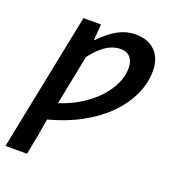

<svg xmlns="http://www.w3.org/2000/svg" viewBox="-145 -603 812 896"><g transform="rotate(20 261.0 -154.5)"><path d="M-17 194 121 -491H208L202 -412H205Q250 -459 291.5 -481Q333 -503 376 -503Q439 -503 474.5 -467.5Q510 -432 510 -369Q510 -309 483.5 -251Q457 -193 407 -142Q357 -91 285.5 -51.5Q214 -12 123 12L110 90L90 194ZM145 -77Q203 -96 249.5 -125Q296 -154 329.5 -190Q363 -226 381 -265Q399 -304 399 -342Q399 -376 382.5 -395.5Q366 -415 335 -415Q313 -415 290.5 -406.5Q268 -398 244 -378Q220 -358 194 -324Z"/></g></svg>

Font: Source Sans 3 SemiBold
Style: Italic
Weight: 600
Italic angle: -11°
Designer: Paul D. Hunt
Foundry: Adobe
Version: Version 3.046;hotconv 1.0.118;makeotfexe 2.5.65603